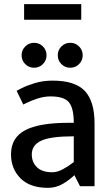

<svg xmlns="http://www.w3.org/2000/svg" viewBox="-20 -896 536 924"><path d="M133 -153Q133 -115 158 -91Q183 -67 231 -67Q256 -67 283.5 -82Q311 -97 335 -116V-240Q224 -240 178.5 -219Q133 -198 133 -153ZM211 8Q124 8 78.5 -38Q33 -84 33 -153Q33 -233 100.5 -269Q168 -305 310 -305H335Q335 -376 311.5 -404Q288 -432 223 -432Q192 -432 161.5 -422Q131 -412 111.5 -402.5Q92 -393 92 -393L60 -459Q60 -459 84 -471.5Q108 -484 147.5 -496Q187 -508 233 -508Q341 -508 388 -458.5Q435 -409 435 -302V0H365L338 -53Q313 -29 281 -10.5Q249 8 211 8ZM144 -570Q119 -570 101.5 -587.5Q84 -605 84 -630Q84 -655 101.5 -672.5Q119 -690 144 -690Q169 -690 186.5 -672.5Q204 -655 204 -630Q204 -605 186.5 -587.5Q169 -570 144 -570ZM318 -570Q293 -570 275.5 -587.5Q258 -605 258 -630Q258 -655 275.5 -672.5Q293 -690 318 -690Q343 -690 360.5 -672.5Q378 -655 378 -630Q378 -605 360.5 -587.5Q343 -570 318 -570ZM96 -876H371V-801H96Z"/></svg>

Font: Epunda Sans Medium
Style: Regular
Weight: 500
Designer: Simon Atzbach
Foundry: typofactur
Version: Version 2.204; ttfautohint (v1.8.4.7-5d5b)